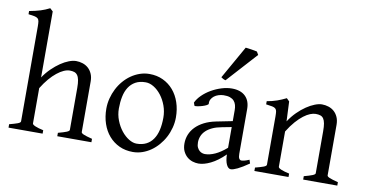

<svg xmlns="http://www.w3.org/2000/svg" viewBox="-74 -954 2214 1164"><g transform="rotate(10 1032.5 -371.5)"><path d="M327.1 0V-21Q362.3 -30.3 378.9 -37.1Q395.5 -43.9 395.5 -50.8V-309.1Q395.5 -338.9 391.8 -357.4Q388.2 -376 380.4 -386.7Q372.6 -397.5 360.8 -401.4Q349.1 -405.3 333 -405.3Q315.9 -405.3 296.1 -396.5Q276.4 -387.7 254.9 -370.6Q233.4 -353.5 211.4 -327.9Q189.5 -302.2 168.5 -268.1V-50.8Q168.5 -43.5 186.8 -35.6Q205.1 -27.8 236.8 -21V0H26.9V-21Q59.1 -29.3 77.1 -35.9Q95.2 -42.5 95.2 -50.8V-633.8Q95.2 -654.3 93.5 -665.8Q91.8 -677.2 84.7 -683.6Q77.6 -689.9 64 -692.6Q50.3 -695.3 26.9 -698.2V-717.8Q47.4 -721.7 64.2 -725.6Q81.1 -729.5 95.5 -734.1Q109.9 -738.8 123 -744.1Q136.2 -749.5 150.4 -756.8L168.5 -740.2V-334Q189.5 -365.2 215.1 -390.1Q240.7 -415 266.6 -432.6Q292.5 -450.2 317.1 -459.5Q341.8 -468.8 360.8 -468.8Q381.8 -468.8 401.4 -462.4Q420.9 -456.1 435.8 -442.9Q450.7 -429.7 459.7 -409.4Q468.8 -389.2 468.8 -361.8V-50.8Q468.8 -43.9 483.6 -37.4Q498.5 -30.8 537.1 -21V0Z M940.9 -222.2Q940.9 -260.7 928.2 -295.7Q915.5 -330.6 895 -357.2Q874.5 -383.8 849.1 -399.4Q823.7 -415 798.8 -415Q761.7 -415 736.3 -400.9Q710.9 -386.7 695.1 -362.1Q679.2 -337.4 672.4 -303.7Q665.5 -270 665.5 -231Q665.5 -192.4 679.2 -157.5Q692.9 -122.6 713.9 -96.2Q734.9 -69.8 760 -54.4Q785.2 -39.1 807.6 -39.1Q842.3 -39.1 867.4 -52Q892.6 -64.9 908.9 -88.9Q925.3 -112.8 933.1 -146.5Q940.9 -180.2 940.9 -222.2ZM1015.6 -236.8Q1015.6 -204.6 1007.3 -173.1Q999 -141.6 984.4 -113.8Q969.7 -85.9 949.2 -62.3Q928.7 -38.6 904.1 -21.5Q879.4 -4.4 851.6 5.1Q823.7 14.6 793.9 14.6Q747.6 14.6 710.2 -2.9Q672.9 -20.5 646.2 -51.3Q619.6 -82 605.2 -124.5Q590.8 -167 590.8 -216.8Q590.8 -249 598.9 -280.3Q606.9 -311.5 621.3 -339.6Q635.7 -367.7 656 -391.4Q676.3 -415 700.9 -432.1Q725.6 -449.2 753.9 -459Q782.2 -468.8 813 -468.8Q858.9 -468.8 896.2 -451.2Q933.6 -433.6 960.2 -402.6Q986.8 -371.6 1001.2 -329.1Q1015.6 -286.6 1015.6 -236.8Z M1226.6 -48.8Q1255.9 -48.8 1288.8 -63.7Q1321.8 -78.6 1358.9 -110.8V-238.3L1300.8 -227.1Q1267.6 -221.2 1243.4 -210Q1219.2 -198.7 1203.6 -183.6Q1188 -168.5 1180.7 -150.1Q1173.3 -131.8 1173.3 -111.8Q1173.3 -92.3 1179.2 -80.1Q1185.1 -67.9 1193.6 -60.8Q1202.1 -53.7 1211.2 -51.3Q1220.2 -48.8 1226.6 -48.8ZM1506.8 -40Q1465.3 -11.2 1438.2 1.7Q1411.1 14.6 1397.5 14.6Q1381.3 14.6 1370.6 -7.8Q1359.9 -30.3 1358.9 -69.8Q1336.9 -47.9 1314.9 -31.7Q1293 -15.6 1272 -5.4Q1251 4.9 1232.2 9.8Q1213.4 14.6 1197.8 14.6Q1180.2 14.6 1161.6 8.8Q1143.1 2.9 1128.2 -9.8Q1113.3 -22.5 1103.5 -42.5Q1093.8 -62.5 1093.8 -90.8Q1093.8 -119.6 1104.2 -145.8Q1114.7 -171.9 1135.5 -193.4Q1156.2 -214.8 1187 -230.7Q1217.8 -246.6 1258.8 -254.9L1358.9 -274.9V-342.8Q1358.9 -359.4 1355 -373.8Q1351.1 -388.2 1341.8 -398.7Q1332.5 -409.2 1316.7 -414.8Q1300.8 -420.4 1276.9 -419.9Q1261.2 -419.4 1246.1 -414.6Q1231 -409.7 1219.7 -400.9Q1208.5 -392.1 1202.1 -380.1Q1195.8 -368.2 1197.3 -353.5Q1197.8 -349.1 1187.3 -343.5Q1176.8 -337.9 1162.4 -333.5Q1147.9 -329.1 1134 -326.7Q1120.1 -324.2 1114.3 -325.7L1107.4 -344.7Q1118.7 -369.1 1141.6 -391.6Q1164.6 -414.1 1194.1 -431.2Q1223.6 -448.2 1256.6 -458.5Q1289.6 -468.8 1320.3 -468.8Q1374 -468.8 1403.1 -440.7Q1432.1 -412.6 1432.1 -362.3V-86.9Q1432.1 -66.4 1437.5 -57.6Q1442.9 -48.8 1451.7 -48.8Q1458.5 -48.8 1469.2 -51.3Q1480 -53.7 1499.5 -62ZM1272.5 -511.2Q1263.7 -513.2 1257.1 -516.8Q1250.5 -520.5 1244.6 -524.9L1358.9 -727.1Q1364.7 -726.6 1374.5 -725.3Q1384.3 -724.1 1394.8 -722.4Q1405.3 -720.7 1414.8 -719Q1424.3 -717.3 1429.7 -715.8L1440.9 -696.8Z M1840.8 0V-21Q1876 -30.3 1892.6 -37.1Q1909.2 -43.9 1909.2 -50.8V-309.1Q1909.2 -338.9 1905.8 -357.4Q1902.3 -376 1895 -386.7Q1887.7 -397.5 1875.7 -401.4Q1863.8 -405.3 1846.7 -405.3Q1831.5 -405.3 1813 -397.9Q1794.4 -390.6 1773.2 -374.5Q1752 -358.4 1728.8 -332.3Q1705.6 -306.2 1682.1 -268.1V-50.8Q1682.1 -43.5 1700.4 -35.6Q1718.8 -27.8 1750.5 -21V0H1540.5V-21Q1572.8 -29.3 1590.8 -35.9Q1608.9 -42.5 1608.9 -50.8V-347.2Q1608.9 -366.2 1607.4 -377.4Q1606 -388.7 1599.4 -395Q1592.8 -401.4 1579.1 -404.3Q1565.4 -407.2 1540.5 -410.2V-429.7Q1573.7 -435.1 1602.1 -445.1Q1630.4 -455.1 1657.7 -468.8L1674.8 -451.7L1680.2 -330.1Q1701.7 -362.8 1727.5 -388.4Q1753.4 -414.1 1779.8 -431.9Q1806.2 -449.7 1830.8 -459.2Q1855.5 -468.8 1874.5 -468.8Q1895.5 -468.8 1915 -462.4Q1934.6 -456.1 1949.5 -442.9Q1964.4 -429.7 1973.4 -409.4Q1982.4 -389.2 1982.4 -361.8V-50.8Q1982.4 -43.9 1997.3 -37.4Q2012.2 -30.8 2050.8 -21V0Z"/></g></svg>

Font: Akkhara
Style: Regular
Weight: 400
Designer: J. Victor Gaultney
Version: Version 1.00 June 13, 2006, initial release